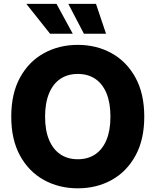

<svg xmlns="http://www.w3.org/2000/svg" viewBox="-20 -971 810 1000"><path d="M385.3 9.8Q287.1 9.8 208.5 -33.7Q129.9 -77.1 84.2 -160.6Q38.6 -244.1 38.6 -363.3Q38.6 -483.4 84.2 -566.9Q129.9 -650.4 208.5 -693.8Q287.1 -737.3 385.3 -737.3Q482.9 -737.3 561.3 -693.8Q639.6 -650.4 685.5 -566.9Q731.4 -483.4 731.4 -363.3Q731.4 -243.7 685.5 -160.2Q639.6 -76.7 561.3 -33.4Q482.9 9.8 385.3 9.8ZM385.3 -141.6Q438 -141.6 476.1 -167.2Q514.2 -192.9 534.7 -242.4Q555.2 -292 555.2 -363.3Q555.2 -435.5 534.7 -485.1Q514.2 -534.7 476.1 -560.3Q438 -585.9 385.3 -585.9Q332.5 -585.9 294.4 -560.3Q256.3 -534.7 235.6 -484.9Q214.8 -435.1 214.8 -363.3Q214.8 -292 235.6 -242.4Q256.3 -192.9 294.4 -167.2Q332.5 -141.6 385.3 -141.6ZM417 -795.4 335.9 -950.7H480L532.2 -795.4ZM240.7 -795.4 117.2 -950.7H274.4L358.9 -795.4Z"/></svg>

Font: Inter 16pt ExtraBold
Style: Regular
Weight: 800
Version: Version 4.001;git-66647c0bb